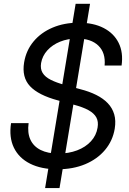

<svg xmlns="http://www.w3.org/2000/svg" viewBox="-20 -855 661 983"><path d="M210.9 107.9 367.2 -835.4H440.9L284.7 107.9ZM274.9 11.7Q191.4 11.7 134 -17.1Q76.7 -45.9 51 -99.1Q25.4 -152.3 36.6 -224.6H126.5Q119.6 -175.3 135.5 -140.4Q151.4 -105.5 188 -87.2Q224.6 -68.8 278.3 -68.8Q331.5 -68.8 374.8 -85.2Q418 -101.6 445.6 -131.6Q473.1 -161.6 479.5 -201.2Q484.9 -231.9 473.4 -253.4Q461.9 -274.9 433.3 -290.8Q404.8 -306.6 356.9 -319.3L277.3 -340.8Q176.8 -367.7 133.8 -413.6Q90.8 -459.5 103.5 -535.6Q113.8 -597.2 151.9 -642.8Q189.9 -688.5 249.3 -713.6Q308.6 -738.8 382.3 -738.8Q458 -738.8 510.5 -711.7Q563 -684.6 587.4 -635.5Q611.8 -586.4 602.5 -519.5H515.6Q521.5 -584.5 483.9 -621.1Q446.3 -657.7 375.5 -657.7Q327.1 -657.7 287.6 -641.6Q248 -625.5 222.4 -597.2Q196.8 -568.8 190.4 -532.2Q185.5 -502.4 198.2 -481.7Q210.9 -460.9 240 -446.3Q269 -431.6 314 -419.4L391.1 -398.4Q437 -386.7 472.7 -368.9Q508.3 -351.1 531.7 -326.7Q555.2 -302.2 564.7 -269.8Q574.2 -237.3 567.4 -195.8Q557.1 -134.3 517.8 -87.4Q478.5 -40.5 416.3 -14.4Q354 11.7 274.9 11.7Z"/></svg>

Font: Inter 28pt
Style: Italic
Weight: 400
Italic angle: -9.3988°
Designer: Rasmus Andersson
Foundry: rsms
Version: Version 4.001;git-66647c0bb